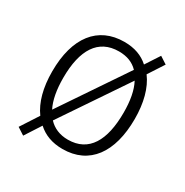

<svg xmlns="http://www.w3.org/2000/svg" viewBox="-145 -690 827 856"><g transform="rotate(30 268.0 -262.0)"><path d="M482 -267C482 -349 464 -418 428 -466L480 -546L443 -570L396 -498C364 -527 323 -542 271 -542C135 -542 57 -442 57 -267C57 -184 75 -117 110 -69L51 22L88 46L141 -36C174 -6 216 10 269 10C407 10 482 -94 482 -267ZM114 -267C114 -411 165 -493 271 -493C313 -493 345 -480 369 -455L142 -119C123 -156 114 -207 114 -267ZM425 -267C425 -124 377 -38 269 -38C227 -38 193 -53 169 -79L396 -415C416 -378 425 -327 425 -267Z"/></g></svg>

Font: Noto Sans Telugu SemiCondensed Light
Style: Regular
Weight: 300
Width: 4
Designer: Jelle Bosma - Monotype Design Team
Foundry: Monotype Imaging Inc.
Version: Version 2.005